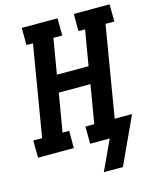

<svg xmlns="http://www.w3.org/2000/svg" viewBox="-137 -824 883 1089"><g transform="rotate(-15 304.5 -279.5)"><path d="M335 176 417 0H302L301 -101H353L391 -326H205L167 -101H206V0H-4L-5 -101H47L136 -634H98L97 -735H307L308 -634H256L221 -427H407L442 -634H403V-735H613L614 -634H562L473 -101H575L447 176Z"/></g></svg>

Font: Iosevka Etoile
Style: Bold Italic
Weight: 700
Italic angle: -9°
Designer: Belleve Invis
Foundry: Belleve Invis
Version: Version 28.1.0; ttfautohint (v1.8.4)